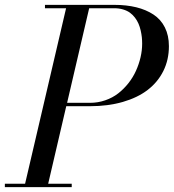

<svg xmlns="http://www.w3.org/2000/svg" viewBox="-60 -770 715 790"><path d="M-40 -13.9H43.2L211.9 -736.1H125V-750H409.9Q460.2 -750 500.6 -740.1Q541 -730.2 571.4 -710.2Q601.8 -690.2 618.4 -657.1Q635 -624 635 -580.1Q635 -524.2 612.3 -478.3Q589.6 -432.4 548 -400.3Q506.3 -368.2 445.4 -350.6Q384.5 -333 310.1 -333H212.6L138.2 -13.9H235.1V0H-40ZM409.9 -736.1H306.9L216.1 -346.9H310.1Q343 -346.9 373 -357.3Q403.1 -367.7 426.3 -385.7Q449.5 -403.8 468.4 -427.7Q487.3 -451.7 499.5 -478.8Q511.7 -505.9 518.3 -534.3Q524.9 -562.7 524.9 -590.1Q524.9 -603.8 523.6 -616.8Q522.2 -629.9 518.8 -644.8Q515.4 -659.7 509.9 -672.5Q504.4 -685.3 495.4 -697.3Q486.3 -709.2 474.7 -717.7Q463.1 -726.1 446.5 -731.1Q429.9 -736.1 409.9 -736.1Z"/></svg>

Font: Bodoni* 16
Style: Italic
Weight: 400
Italic angle: -13°
Version: Version 2.000